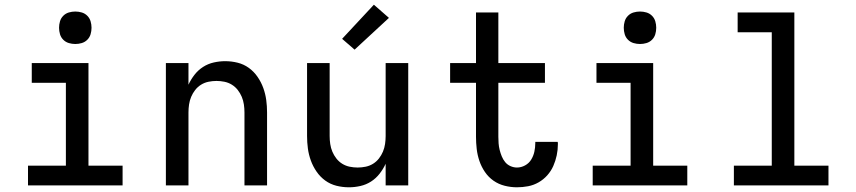

<svg xmlns="http://www.w3.org/2000/svg" viewBox="-20 -788 3640 816"><path d="M99 0V-84H260V-436H115V-520H356V-84H501V0ZM300 -601Q286 -601 272.5 -605Q259 -609 249 -619Q239 -629 235 -642.5Q231 -656 231 -670Q231 -684 235 -697.5Q239 -711 249 -721Q259 -731 272.5 -735Q286 -739 300 -739Q314 -739 327.5 -735Q341 -731 351 -721Q361 -711 365 -697.5Q369 -684 369 -670Q369 -656 365 -642.5Q361 -629 351 -619Q341 -609 327.5 -605Q314 -601 300 -601Z M685 0V-520H781V-428Q791 -450 806.5 -470Q822 -490 843 -503.5Q864 -517 888.5 -522.5Q913 -528 937 -528Q964 -528 990 -521.5Q1016 -515 1037.5 -499.5Q1059 -484 1074.5 -461.5Q1090 -439 1099 -414Q1108 -389 1111.5 -363Q1115 -337 1115 -310V0H1019V-310Q1019 -327 1016.5 -344Q1014 -361 1007.5 -376.5Q1001 -392 990.5 -405.5Q980 -419 965.5 -428Q951 -437 934 -440.5Q917 -444 900 -444Q883 -444 866 -440.5Q849 -437 834.5 -428Q820 -419 809.5 -405.5Q799 -392 792.5 -376.5Q786 -361 783.5 -344Q781 -327 781 -310V0Z M1463 8Q1436 8 1410 1.5Q1384 -5 1362.5 -20.5Q1341 -36 1325.5 -58.5Q1310 -81 1301 -106Q1292 -131 1288.5 -157Q1285 -183 1285 -210V-520H1381V-210Q1381 -193 1383.5 -176Q1386 -159 1392.5 -143.5Q1399 -128 1409.5 -114.5Q1420 -101 1434.5 -92Q1449 -83 1466 -79.5Q1483 -76 1500 -76Q1517 -76 1534 -79.5Q1551 -83 1565.5 -92Q1580 -101 1590.5 -114.5Q1601 -128 1607.5 -143.5Q1614 -159 1616.5 -176Q1619 -193 1619 -210V-520H1715V0H1619V-92Q1609 -70 1593.5 -50Q1578 -30 1557 -16.5Q1536 -3 1511.5 2.5Q1487 8 1463 8ZM1487 -577 1434 -623 1569 -768 1633 -712Z M2177 8Q2151 8 2125 1.5Q2099 -5 2077.5 -20Q2056 -35 2041 -57Q2026 -79 2017.5 -104Q2009 -129 2006 -155Q2003 -181 2003 -207V-436H1893V-520H2003V-735H2098V-520H2296V-436H2098V-207Q2098 -193 2099 -179Q2100 -165 2103.5 -151Q2107 -137 2112.5 -123.5Q2118 -110 2127 -99Q2136 -88 2149.5 -82Q2163 -76 2177 -76Q2195 -76 2211.5 -85Q2228 -94 2237.5 -109.5Q2247 -125 2251 -143Q2255 -161 2255 -180V-185H2350Q2351 -183 2351 -180.5Q2351 -178 2351 -175Q2351 -151 2346 -127.5Q2341 -104 2331.5 -82.5Q2322 -61 2306 -43Q2290 -25 2269 -13Q2248 -1 2224.5 3.5Q2201 8 2177 8Z M2499 0V-84H2660V-436H2515V-520H2756V-84H2901V0ZM2700 -601Q2686 -601 2672.5 -605Q2659 -609 2649 -619Q2639 -629 2635 -642.5Q2631 -656 2631 -670Q2631 -684 2635 -697.5Q2639 -711 2649 -721Q2659 -731 2672.5 -735Q2686 -739 2700 -739Q2714 -739 2727.5 -735Q2741 -731 2751 -721Q2761 -711 2765 -697.5Q2769 -684 2769 -670Q2769 -656 2765 -642.5Q2761 -629 2751 -619Q2741 -609 2727.5 -605Q2714 -601 2700 -601Z M3099 0V-84H3260V-651H3115V-735H3356V-84H3501V0Z"/></svg>

Font: Iosevka Fixed Medium Extended
Style: Regular
Weight: 500
Width: 7
Monospace: yes
Designer: Belleve Invis
Foundry: Belleve Invis
Version: Version 24.1.1; ttfautohint (v1.8.4)